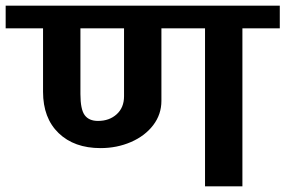

<svg xmlns="http://www.w3.org/2000/svg" viewBox="-42 -658 1008 678"><path d="M946 -558H814V0H682V-558H528V-302Q528 -254 499 -216Q470 -178 420.5 -156.5Q371 -135 313 -135Q220 -135 165 -188Q110 -241 110 -334V-558H-22V-638H946ZM396 -558H242V-326Q242 -272 257 -251.5Q272 -231 304 -231Q344 -231 370 -254.5Q396 -278 396 -318Z"/></svg>

Font: AmikoBold
Style: Bold
Weight: 700
Designer: Pablo Impallari, Rodrigo Fuenzalida, Andres Torresi
Foundry: Impallari Type
Version: Version 1.000; ttfautohint (v1.3)